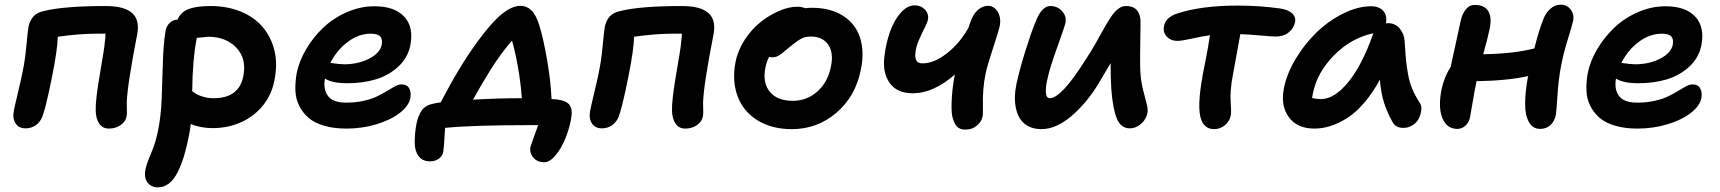

<svg xmlns="http://www.w3.org/2000/svg" viewBox="-20 -540 7356 821"><path d="M445.8 9.8Q418.9 9.8 404.5 -11Q390.1 -31.7 389.2 -66.9Q387.7 -112.3 407.5 -225.3Q427.2 -338.4 428.2 -359.9Q431.2 -381.3 431.2 -396H395Q318.4 -396 227.1 -382.8Q225.1 -323.7 203.1 -214.8Q201.7 -208.5 197 -185.3Q192.4 -162.1 190.2 -152.1Q188 -142.1 183.3 -122.1Q178.7 -102.1 175.8 -90.3Q172.9 -78.6 168.7 -64.7Q164.6 -50.8 161.1 -41Q151.9 -18.1 133.1 -4.6Q114.3 8.8 88.9 8.8Q61 8.8 46.9 -12.2Q32.7 -33.2 39.1 -65.9Q42.5 -84 56.6 -143.6Q70.8 -203.1 76.2 -230Q86.9 -281.2 92.8 -344.7Q98.6 -408.2 102.1 -426.8Q108.4 -453.6 123 -469.7Q137.7 -485.8 165 -492.2Q251 -514.2 432.1 -514.2Q512.2 -514.2 545.7 -483.6Q579.1 -453.1 565.9 -389.2Q523.9 -174.8 522 -100.1Q522 -95.7 522.5 -82Q522.9 -68.4 522.7 -58.6Q522.5 -48.8 521 -41Q516.6 -19.5 495.6 -4.9Q474.6 9.8 445.8 9.8Z M654.8 261.2Q627 261.2 610.8 240.5Q594.7 219.7 602.5 182.1Q606.4 161.6 626 115.7Q645.5 69.8 655.8 19Q668.5 -43.9 671.4 -118.2Q674.3 -192.4 676.3 -269.3Q678.2 -346.2 687.5 -405.8Q690.9 -428.2 705.8 -442.1Q720.7 -456.1 739.7 -456.1Q751.5 -487.3 785.2 -500.7Q818.8 -514.2 879.9 -514.2Q950.7 -514.2 1008.3 -491Q1065.9 -467.8 1102.3 -425.5Q1138.7 -383.3 1153.3 -324.5Q1168 -265.6 1152.8 -193.8Q1141.1 -133.8 1103.3 -87.6Q1065.4 -41.5 1009.8 -16.8Q954.1 7.8 889.6 7.8Q836.4 7.8 795.9 -9.8Q793.5 12.2 786.6 45.9Q777.3 92.8 766.4 128.7Q755.4 164.6 739.7 196Q724.1 227.5 702.6 244.4Q681.2 261.2 654.8 261.2ZM819.8 -368.2Q803.7 -288.1 801.8 -149.9Q814.9 -140.6 823.7 -135.7Q832.5 -130.9 851.8 -125.5Q871.1 -120.1 893.6 -120.1Q1002.4 -120.1 1020.5 -214.8Q1035.2 -288.6 991 -335.7Q946.8 -382.8 869.6 -382.8Q865.7 -382.8 820.8 -377.9Q820.8 -371.1 819.8 -368.2Z M1461.4 9.8Q1407.7 9.8 1366.5 -2.2Q1325.2 -14.2 1300 -35.6Q1274.9 -57.1 1259.8 -86.9Q1244.6 -116.7 1243.2 -151.9Q1241.7 -187 1248.5 -226.1Q1258.8 -278.3 1289.1 -329.6Q1319.3 -380.9 1362.5 -421.9Q1405.8 -462.9 1463.4 -488Q1521 -513.2 1581.5 -513.2Q1667 -513.2 1708.5 -468.8Q1750 -424.3 1734.4 -345.2Q1723.1 -291.5 1682.1 -254.2Q1641.1 -216.8 1585.9 -200.4Q1530.8 -184.1 1466.3 -184.1Q1399.4 -184.1 1369.6 -204.1Q1361.3 -158.7 1382.3 -129.9Q1403.3 -101.1 1460.4 -101.1Q1501 -101.1 1536.1 -109.1Q1571.3 -117.2 1594.2 -128.7Q1617.2 -140.1 1635.7 -151.6Q1654.3 -163.1 1669.4 -171.1Q1684.6 -179.2 1696.3 -179.2Q1720.2 -179.2 1729.7 -162.1Q1739.3 -145 1734.4 -119.1Q1727.5 -86.9 1689.9 -57.4Q1652.3 -27.8 1591.1 -9Q1529.8 9.8 1461.4 9.8ZM1565.4 -396Q1514.2 -396 1467.3 -361.1Q1420.4 -326.2 1392.6 -271Q1432.1 -265.1 1451.7 -265.1Q1510.7 -265.1 1557.4 -288.6Q1604 -312 1612.3 -348.1Q1616.7 -372.6 1605.7 -384.3Q1594.7 -396 1565.4 -396Z M2306.6 153.8Q2277.3 153.8 2260.3 133.5Q2243.2 113.3 2248.5 86.9Q2250 80.6 2281.2 -4.9H2240.2Q2002.4 -4.9 1883.3 6.8Q1882.3 20 1880.9 43.5Q1879.4 66.9 1878.2 83.3Q1877 99.6 1875.5 107.9Q1872.6 127.4 1856.4 138.7Q1840.3 149.9 1819.3 149.9Q1786.6 149.9 1770 127.7Q1753.4 105.5 1753.4 69.8Q1753.4 25.9 1761.2 -12.2Q1768.1 -46.9 1784.4 -69.1Q1800.8 -91.3 1835.4 -97.2Q1850.1 -100.6 1864.3 -102.1Q1944.3 -255.9 2019.5 -358.9Q2078.6 -440.4 2123.3 -477.8Q2168 -515.1 2205.6 -515.1Q2231.9 -515.1 2252 -496.1Q2272 -477.1 2286.6 -430.2Q2303.7 -374.5 2319.3 -284.4Q2335 -194.3 2338.4 -116.2Q2341.8 -116.2 2348.4 -115.7Q2355 -115.2 2358.4 -115.2Q2400.4 -110.8 2415.3 -91.3Q2430.2 -71.8 2421.4 -27.8Q2413.1 14.6 2396.2 55.2Q2379.4 95.7 2355 124.8Q2330.6 153.8 2306.6 153.8ZM2078.6 -243.2Q2039.1 -179.7 2002.4 -113.8Q2111.3 -120.1 2211.4 -120.1Q2207 -183.1 2195.1 -251.2Q2183.1 -319.3 2169.4 -366.2Q2125.5 -316.9 2078.6 -243.2Z M2910.2 9.8Q2883.3 9.8 2868.9 -11Q2854.5 -31.7 2853.5 -66.9Q2852.1 -112.3 2871.8 -225.3Q2891.6 -338.4 2892.6 -359.9Q2895.5 -381.3 2895.5 -396H2859.4Q2782.7 -396 2691.4 -382.8Q2689.5 -323.7 2667.5 -214.8Q2666 -208.5 2661.4 -185.3Q2656.7 -162.1 2654.5 -152.1Q2652.3 -142.1 2647.7 -122.1Q2643.1 -102.1 2640.1 -90.3Q2637.2 -78.6 2633.1 -64.7Q2628.9 -50.8 2625.5 -41Q2616.2 -18.1 2597.4 -4.6Q2578.6 8.8 2553.2 8.8Q2525.4 8.8 2511.2 -12.2Q2497.1 -33.2 2503.4 -65.9Q2506.8 -84 2521 -143.6Q2535.2 -203.1 2540.5 -230Q2551.3 -281.2 2557.1 -344.7Q2563 -408.2 2566.4 -426.8Q2572.8 -453.6 2587.4 -469.7Q2602.1 -485.8 2629.4 -492.2Q2715.3 -514.2 2896.5 -514.2Q2976.6 -514.2 3010 -483.6Q3043.5 -453.1 3030.3 -389.2Q2988.3 -174.8 2986.3 -100.1Q2986.3 -95.7 2986.8 -82Q2987.3 -68.4 2987.1 -58.6Q2986.8 -48.8 2985.4 -41Q2981 -19.5 2960 -4.9Q2939 9.8 2910.2 9.8Z M3366.2 12.2Q3279.3 12.2 3218.5 -25.9Q3157.7 -64 3133.8 -128.9Q3109.9 -193.8 3125 -273.9Q3134.8 -324.2 3164.3 -369.6Q3193.8 -415 3231.9 -445.3Q3270 -475.6 3311.5 -493.4Q3353 -511.2 3389.2 -511.2Q3407.2 -511.2 3423.3 -504.9Q3440.9 -506.8 3450.2 -506.8Q3531.2 -506.8 3585 -472.4Q3638.7 -438 3657.7 -378.4Q3676.8 -318.8 3661.1 -242.2Q3638.2 -127.4 3556.2 -57.6Q3474.1 12.2 3366.2 12.2ZM3253.4 -252.9Q3239.7 -187 3271.5 -147.9Q3303.2 -108.9 3370.1 -108.9Q3430.7 -108.9 3475.6 -149.2Q3520.5 -189.5 3533.2 -255.9Q3545.4 -314 3521.5 -348.9Q3497.6 -383.8 3446.3 -383.8Q3422.9 -383.8 3405 -374Q3387.2 -364.3 3357.4 -339.8Q3351.1 -335 3339.4 -324.7Q3327.6 -314.5 3323.2 -311.3Q3318.8 -308.1 3310.8 -303Q3302.7 -297.9 3295.9 -296.4Q3289.1 -294.9 3280.3 -294.9Q3274.9 -294.9 3269 -296.9Q3257.8 -276.4 3253.4 -252.9Z M3883.3 -141.1Q3814.5 -141.1 3783.4 -186.5Q3752.4 -231.9 3762.2 -301.8Q3769 -357.4 3786.1 -405.3Q3803.2 -453.1 3831.3 -485.1Q3859.4 -517.1 3892.1 -517.1Q3917 -517.1 3934.3 -499.8Q3951.7 -482.4 3948.2 -458Q3946.8 -446.3 3934.1 -421.6Q3921.4 -397 3908.7 -367.2Q3896 -337.4 3894 -312Q3892.6 -289.6 3899.4 -279.3Q3906.2 -269 3925.3 -269Q3974.1 -269 4028.8 -311.8Q4083.5 -354.5 4121.1 -420.9Q4122.6 -425.8 4125.2 -433.6Q4127.9 -441.4 4128.9 -443.8Q4140.1 -478 4160.4 -496.6Q4180.7 -515.1 4205.1 -515.1Q4230.5 -515.1 4246.1 -489.7Q4261.7 -464.4 4254.9 -429.2Q4251 -409.2 4225.6 -332.3Q4200.2 -255.4 4194.3 -224.1Q4180.7 -159.7 4183.1 -82Q4183.1 -47.9 4182.1 -43Q4177.2 -20 4157.5 -2.9Q4137.7 14.2 4107.9 14.2Q4082 14.2 4069.6 -1.5Q4057.1 -17.1 4051.3 -45.9Q4046.9 -74.7 4050.3 -125.2Q4053.7 -175.8 4063 -221.2Q3970.7 -141.1 3883.3 -141.1Z M4433.1 12.2Q4402.8 12.2 4380.1 1.2Q4357.4 -9.8 4344.5 -28.3Q4331.5 -46.9 4325.4 -71.8Q4319.3 -96.7 4319.8 -123.8Q4320.3 -150.9 4326.2 -180.2Q4337.9 -235.8 4363.5 -318.6Q4389.2 -401.4 4406.7 -442.9Q4433.1 -514.2 4471.2 -514.2Q4501.5 -514.2 4521.2 -492.7Q4541 -471.2 4536.1 -442.9Q4532.7 -426.3 4501 -338.6Q4469.2 -251 4460 -207Q4451.7 -175.8 4452.1 -147.9Q4452.6 -120.1 4468.8 -120.1Q4518.1 -120.1 4621.1 -283.2Q4641.6 -313.5 4663.6 -352.3Q4685.5 -391.1 4699.7 -416.7Q4713.9 -442.4 4729.7 -466.3Q4745.6 -490.2 4761.5 -502.2Q4777.3 -514.2 4794.9 -514.2Q4828.1 -514.2 4843.3 -494.1Q4858.4 -474.1 4856.9 -439.9Q4854 -271.5 4856 -234.9Q4858.4 -192.9 4867.7 -156Q4877 -119.1 4883.1 -96.9Q4889.2 -74.7 4886.7 -58.1Q4882.3 -31.2 4860.1 -11.2Q4837.9 8.8 4811 8.8Q4772.9 8.8 4755.6 -33Q4738.3 -74.7 4731.9 -160.2Q4729 -212.9 4729 -270Q4706.1 -231.9 4675.8 -180.2Q4625 -97.2 4560.1 -42.5Q4495.1 12.2 4433.1 12.2Z M5171.9 12.2Q5125 12.2 5112.8 -41Q5097.7 -101.6 5131.8 -265.1Q5147 -341.3 5153.8 -389.2Q5122.6 -385.3 5077.9 -375.2Q5033.2 -365.2 5014.6 -365.2Q4985.8 -365.2 4968.8 -384Q4951.7 -402.8 4957.5 -429.2Q4964.8 -465.8 5012.7 -481.9Q5116.2 -516.1 5271.5 -516.1Q5365.2 -516.1 5452.6 -503.9Q5486.8 -499.5 5504.4 -483.6Q5522 -467.8 5517.6 -444.8Q5512.2 -418.9 5490.5 -401.4Q5468.8 -383.8 5435.5 -383.8Q5419.9 -383.8 5367.4 -388.4Q5314.9 -393.1 5283.7 -394Q5276.4 -353 5252.4 -222.2Q5245.1 -186.5 5242.9 -154.8Q5240.7 -123 5242.2 -106.7Q5243.7 -90.3 5244.1 -72.3Q5244.6 -54.2 5242.7 -45.9Q5238.3 -22.5 5218.3 -5.1Q5198.2 12.2 5171.9 12.2Z M5600.1 9.8Q5526.4 9.8 5490.7 -39.6Q5455.1 -88.9 5470.2 -163.1Q5482.4 -225.1 5520.5 -288.6Q5558.6 -352.1 5609.6 -401.4Q5660.6 -450.7 5723.1 -481.9Q5785.6 -513.2 5843.3 -513.2Q5877 -513.2 5894.8 -493.4Q5912.6 -473.6 5906.2 -439.9Q5909.2 -440.9 5916 -440.9Q5945.8 -440.9 5964.8 -418.5Q5983.9 -396 5986.3 -363.8Q5986.8 -358.4 5987.3 -348.6Q5990.2 -301.3 5992.7 -278.1Q5995.1 -254.9 6001.2 -220.9Q6007.3 -187 6019 -159.4Q6030.8 -131.8 6049.3 -103Q6059.6 -89.8 6057.6 -71Q6055.7 -52.2 6047.9 -34.9Q6040 -17.6 6021.7 -5.4Q6003.4 6.8 5980.5 6.8Q5947.3 6.8 5934.1 -19Q5911.1 -60.1 5898.2 -100.8Q5885.3 -141.6 5880.4 -199.2Q5849.6 -142.6 5813.5 -100.6Q5777.3 -58.6 5740.7 -35.4Q5704.1 -12.2 5669.4 -1.2Q5634.8 9.8 5600.1 9.8ZM5594.2 -141.1Q5592.3 -133.8 5590.3 -121.1Q5608.9 -116.2 5628.4 -116.2Q5685.5 -116.2 5744.9 -188.5Q5804.2 -260.7 5851.1 -394L5853 -397.9Q5757.8 -377.9 5684.8 -304Q5611.8 -230 5594.2 -141.1Z M6211.9 11.2Q6166.5 11.2 6147.7 -34.9Q6128.9 -81.1 6144 -157.2Q6155.8 -211.9 6183.1 -253.9Q6184.6 -261.2 6225.1 -446.8Q6231.4 -479 6247.1 -499Q6262.7 -519 6286.1 -519Q6327.1 -519 6343.5 -492.9Q6359.9 -466.8 6350.1 -418Q6342.3 -379.4 6322.3 -308.1Q6451.7 -310.1 6541 -333Q6560.1 -409.7 6579.1 -457Q6589.4 -484.9 6609.4 -502.4Q6629.4 -520 6653.8 -520Q6680.2 -520 6696 -499.5Q6711.9 -479 6707 -452.1Q6703.1 -433.1 6684.3 -372.6Q6665.5 -312 6657.2 -268.1Q6644.5 -206.5 6639.9 -134Q6635.3 -61.5 6632.8 -47.9Q6627.4 -22 6609.9 -5.4Q6592.3 11.2 6565.9 11.2Q6533.7 11.2 6517.3 -18.8Q6501 -48.8 6501.5 -97.9Q6502 -147 6513.2 -210Q6513.7 -210.9 6514.2 -212.6Q6514.6 -214.4 6515.1 -214.8Q6425.3 -194.8 6293.9 -192.9Q6286.6 -159.7 6276.9 -102.1Q6267.1 -44.4 6266.1 -39.1Q6261.7 -17.1 6246.6 -2.9Q6231.4 11.2 6211.9 11.2Z M6981.9 9.8Q6928.2 9.8 6887 -2.2Q6845.7 -14.2 6820.6 -35.6Q6795.4 -57.1 6780.3 -86.9Q6765.1 -116.7 6763.7 -151.9Q6762.2 -187 6769 -226.1Q6779.3 -278.3 6809.6 -329.6Q6839.8 -380.9 6883.1 -421.9Q6926.3 -462.9 6983.9 -488Q7041.5 -513.2 7102.1 -513.2Q7187.5 -513.2 7229 -468.8Q7270.5 -424.3 7254.9 -345.2Q7243.7 -291.5 7202.6 -254.2Q7161.6 -216.8 7106.4 -200.4Q7051.3 -184.1 6986.8 -184.1Q6919.9 -184.1 6890.1 -204.1Q6881.8 -158.7 6902.8 -129.9Q6923.8 -101.1 6981 -101.1Q7021.5 -101.1 7056.6 -109.1Q7091.8 -117.2 7114.7 -128.7Q7137.7 -140.1 7156.2 -151.6Q7174.8 -163.1 7189.9 -171.1Q7205.1 -179.2 7216.8 -179.2Q7240.7 -179.2 7250.2 -162.1Q7259.8 -145 7254.9 -119.1Q7248 -86.9 7210.4 -57.4Q7172.9 -27.8 7111.6 -9Q7050.3 9.8 6981.9 9.8ZM7085.9 -396Q7034.7 -396 6987.8 -361.1Q6940.9 -326.2 6913.1 -271Q6952.6 -265.1 6972.2 -265.1Q7031.2 -265.1 7077.9 -288.6Q7124.5 -312 7132.8 -348.1Q7137.2 -372.6 7126.2 -384.3Q7115.2 -396 7085.9 -396Z"/></svg>

Font: Shantell Sans Normal
Style: Italic
Weight: 600
Italic angle: -11.31°
Designer: Stephen Nixon, Anya Danilova, Shantell Martin
Foundry: Arrow Type
Version: Version 1.006;[559af2be0]